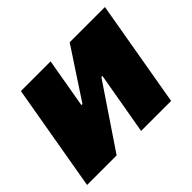

<svg xmlns="http://www.w3.org/2000/svg" viewBox="-117 -701 882 882"><g transform="rotate(-45 324.0 -260.0)"><path d="M6 0H198L403 -304H410L357 0H552L642 -520H413L254 -278H247L289 -520H96Z"/></g></svg>

Font: Fixel Display 20240404 Black
Style: Italic
Weight: 900
Italic angle: -10°
Designer: AlfaBravo + MacPaw
Foundry: Kyrylo Tkachov, Marchela Mozhyna, Serhii Makarenko, Maria Weinstein, Zakhar Kryvoshyya
Version: Version 1.211;Glyphs 3.2 (3225)